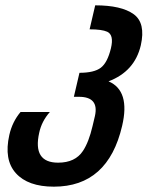

<svg xmlns="http://www.w3.org/2000/svg" viewBox="-20 -440 554 720"><path d="M182 260Q85 260 39.5 209.5Q-6 159 15 66Q26 17 57 -20H167Q136 15 127 58Q102 170 198 170Q262 170 291 126Q313 93 327 33L336 -5Q352 -77 276 -77H257L278 -167Q333 -167 358 -186Q383 -205 396 -259Q408 -309 382 -321Q362 -330 316 -330L337 -420Q435 -420 481 -387Q527 -354 508 -270Q485 -172 387 -135Q469 -100 438 32Q385 260 182 260Z"/></svg>

Font: Miedinger
Style: Bold-Italic
Weight: 700
Italic angle: -13°
Version: Version 001.000